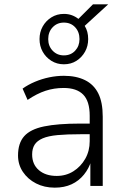

<svg xmlns="http://www.w3.org/2000/svg" viewBox="-20 -856 574 884"><path d="M232 8Q184 8 146 -11.5Q108 -31 85.5 -64.5Q63 -98 63 -140Q63 -197 91.5 -229Q120 -261 183 -274Q246 -287 348 -287H404V-238H351Q288 -238 245 -234Q202 -230 176.5 -219Q151 -208 139.5 -190Q128 -172 128 -145Q128 -99 159 -72.5Q190 -46 241 -46Q284 -46 318 -67.5Q352 -89 372.5 -125Q393 -161 393 -206V-323Q393 -390 363 -420.5Q333 -451 273 -451Q229 -451 189.5 -438Q150 -425 107 -396L84 -448Q109 -466 141 -479.5Q173 -493 207 -500Q241 -507 274 -507Q331 -507 371.5 -487Q412 -467 432.5 -426Q453 -385 453 -319V0H396V-116H400Q390 -81 366.5 -52Q343 -23 309.5 -7.5Q276 8 232 8ZM274 -560Q242 -560 216.5 -576Q191 -592 176.5 -618Q162 -644 162 -676Q162 -708 176.5 -734Q191 -760 216.5 -776Q242 -792 274 -792Q294 -792 310.5 -786Q327 -780 341 -769L408 -836H478L370 -737Q378 -724 382 -709Q386 -694 386 -676Q386 -644 371.5 -618Q357 -592 332 -576Q307 -560 274 -560ZM274 -601Q306 -601 326 -622.5Q346 -644 346 -676Q346 -709 326 -730.5Q306 -752 274 -752Q243 -752 222.5 -730.5Q202 -709 202 -676Q202 -644 222.5 -622.5Q243 -601 274 -601Z"/></svg>

Font: Nunitoga
Style: Light
Weight: 300
Designer: Vernon Adams
Foundry: Vernon Adams
Version: Version 1.0